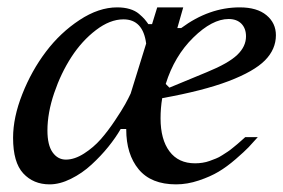

<svg xmlns="http://www.w3.org/2000/svg" viewBox="-20 -478 750 508"><path d="M614.3 -458.5Q660.2 -458.5 685.1 -437.7Q710 -417 710 -384.8Q710 -347.7 681.2 -318.4Q652.3 -289.1 585 -263.4Q517.6 -237.8 409.2 -218.3Q404.8 -192.4 404.8 -165Q404.8 -108.9 428.5 -77.4Q452.1 -45.9 496.1 -45.9Q505.9 -45.9 515.6 -47.4Q525.4 -48.8 534.7 -52.2Q543.9 -55.7 551.5 -58.6Q559.1 -61.5 568.1 -67.4Q577.1 -73.2 582.5 -76.7Q587.9 -80.1 596.4 -87.2Q605 -94.2 608.2 -96.9Q611.3 -99.6 619.6 -106.9Q627.9 -114.3 628.9 -115.2H662.1Q647.9 -99.1 637.7 -88.4Q627.4 -77.6 603.8 -57.1Q580.1 -36.6 558.3 -23.7Q536.6 -10.7 506.1 -0.5Q475.6 9.8 445.8 9.8Q379.9 9.8 346.9 -30Q314 -69.8 314 -135.7V-136.7H299.3Q286.1 -113.8 266.6 -89.6Q247.1 -65.4 222.2 -42.5Q197.3 -19.5 167.7 -4.9Q138.2 9.8 111.3 9.8Q68.4 9.8 41.5 -19.3Q14.6 -48.3 14.6 -113.3Q14.6 -167.5 39.1 -229.2Q63.5 -291 101.6 -341.3Q139.6 -391.6 190.4 -425Q241.2 -458.5 290 -458.5Q308.6 -458.5 323.2 -454.1Q337.9 -449.7 347.7 -441.4Q357.4 -433.1 362.1 -427.7Q366.7 -422.4 372.6 -414.1H382.3L396 -458.5H464.8L449.2 -403.8H459.5Q533.2 -458.5 614.3 -458.5ZM585 -427.7Q541.5 -427.7 491.5 -378.7Q441.4 -329.6 418.5 -255.9L428.2 -246.1L527.3 -287.1Q584.5 -310.5 607.7 -332.8Q630.9 -355 630.9 -381.8Q630.9 -402.8 618.7 -415.3Q606.4 -427.7 585 -427.7ZM154.3 -55.7Q177.2 -55.7 202.4 -71.8Q227.5 -87.9 246.6 -109.6Q265.6 -131.3 283.9 -158.7Q302.2 -186 311.3 -202.4Q320.3 -218.8 325.7 -230.5L366.7 -362.8Q358.4 -426.8 306.6 -426.8Q271 -426.8 233.9 -398.4Q196.8 -370.1 168.9 -327.1Q141.1 -284.2 123.3 -231.7Q105.5 -179.2 105.5 -132.8Q105.5 -94.2 119.1 -75Q132.8 -55.7 154.3 -55.7Z"/></svg>

Font: Happy Times at the IKOB Italic
Style: Regular
Weight: 400
Designer: Lucas Le Bihan
Foundry: Lucas Le Bihan
Version: Version 1.000;PS 1.0;hotconv 1.0.88;makeotf.lib2.5.647800